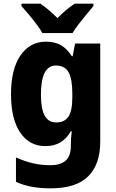

<svg xmlns="http://www.w3.org/2000/svg" viewBox="-20 -786 631 1046"><path d="M230 -559Q279 -559 312.5 -539.5Q346 -520 371 -480H376L389 -549H526V-13Q526 110 460 175Q394 240 257 240Q201 240 155.5 232Q110 224 67 205V72Q115 93 159.5 103.5Q204 114 255 114Q309 114 337.5 89Q366 64 366 10V1Q366 -33 371 -71H366Q343 -31 309 -10.5Q275 10 227 10Q140 10 90 -64Q40 -138 40 -273Q40 -409 91.5 -484Q143 -559 230 -559ZM284 -429Q203 -429 203 -270Q203 -193 223.5 -156Q244 -119 286 -119Q332 -119 353 -151Q374 -183 374 -254V-277Q374 -356 353.5 -392.5Q333 -429 284 -429ZM211 -606Q199 -627 178.5 -654.5Q158 -682 136 -708Q114 -734 97 -753V-766H200Q223 -750 246 -731Q269 -712 293 -687Q317 -712 340.5 -731.5Q364 -751 387 -766H489V-753Q473 -734 451.5 -708Q430 -682 409 -655Q388 -628 375 -606Z"/></svg>

Font: Noto Sans SemiCondensed ExtraBold
Style: Regular
Weight: 800
Width: 4
Designer: Monotype Design Team
Foundry: Monotype Imaging Inc.
Version: Version 2.013; ttfautohint (v1.8.4.7-5d5b)